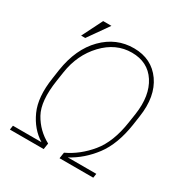

<svg xmlns="http://www.w3.org/2000/svg" viewBox="-175 -905 1004 1045"><g transform="rotate(30 327.5 -382.5)"><path d="M397 -694.8Q296.9 -694.8 220.7 -614.3Q144.5 -533.7 127 -415.5L118.2 -357.4Q97.2 -219.2 136.7 -147.9Q176.3 -76.7 248.5 -38.1L242.7 0H30.3L34.2 -26.4H213.4Q145.5 -68.4 108.9 -149.4Q72.3 -230.5 91.8 -357.4L100.1 -414.6Q122.1 -557.6 203.1 -639.6Q284.2 -721.7 395.5 -721.2Q506.8 -720.7 566.9 -635.7Q626.5 -550.8 606 -414.6L597.7 -357.4Q577.6 -225.6 518.6 -147.5Q459.5 -69.3 379.4 -26.4H558.1L554.2 0H342.3L346.2 -26.4L348.1 -38.1Q428.7 -75.7 490.2 -150.4Q551.8 -225.1 571.3 -357.4L580.1 -415.5Q598.1 -539.6 547.9 -617.2Q497.6 -694.8 397 -694.8ZM174.8 -765.1H226.6L136.2 -636.7H110.4Z"/></g></svg>

Font: Roboto-ThinItalic
Style: Italic
Weight: 250
Italic angle: -12°
Designer: Google
Version: Version 1.100141; 2013; ttfautohint (v0.94.14-c901) -l 8 -r 